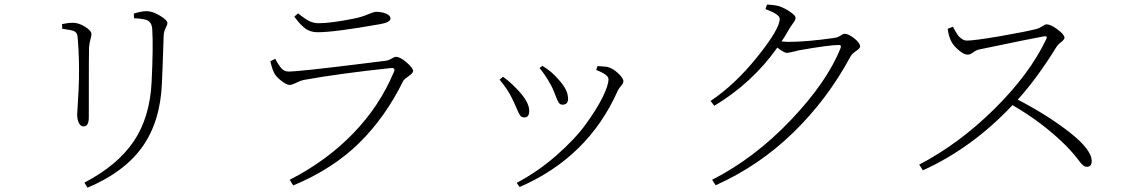

<svg xmlns="http://www.w3.org/2000/svg" viewBox="-20 -784 5011 854"><path d="M700.2 -414.1Q693.4 -243.2 612.8 -130.4Q532.2 -17.6 369.1 50.8L355.5 28.3Q502.9 -48.8 574.7 -155.3Q646.5 -261.7 654.3 -418Q662.1 -577.1 657.2 -654.3Q655.3 -683.6 635.7 -693.4Q623 -700.2 576.2 -703.1L575.2 -723.6Q609.4 -734.4 631.8 -734.4Q658.2 -734.4 691.4 -714.4Q724.6 -694.3 724.6 -681.6Q724.6 -673.8 716.8 -659.2Q709 -644.5 708 -626Q703.1 -472.7 700.2 -414.1ZM306.6 -646.5Q296.9 -650.4 256.8 -656.2L255.9 -676.8Q282.2 -682.6 304.7 -682.6Q330.1 -682.6 358.4 -665Q386.7 -647.5 386.7 -631.8Q386.7 -625 382.3 -608.9Q377.9 -592.8 376 -573.2Q375 -562.5 375 -261.7Q375 -221.7 351.6 -221.7Q338.9 -221.7 331.1 -236.8Q323.2 -252 323.2 -274.4Q323.2 -284.2 326.7 -333.5Q330.1 -382.8 331.1 -431.6Q333 -524.4 326.2 -607.4Q325.2 -622.1 323.7 -627.9Q322.3 -633.8 318.4 -638.7Q314.5 -643.6 306.6 -646.5Z M1199.2 -460Q1189.5 -479.5 1182.6 -511.7L1204.1 -522.5Q1219.7 -493.2 1232.4 -479.5Q1245.1 -465.8 1262.7 -465.8Q1288.1 -465.8 1374 -475.1Q1460 -484.4 1576.7 -499Q1693.4 -513.7 1695.3 -513.7Q1709 -515.6 1721.7 -523.4Q1734.4 -531.2 1741.2 -531.2Q1759.8 -531.2 1788.6 -506.3Q1817.4 -481.4 1817.4 -467.8Q1817.4 -459 1797.4 -445.3Q1777.3 -431.6 1773.4 -423.8Q1693.4 -261.7 1577.1 -147.5Q1460.9 -33.2 1284.2 41L1268.6 15.6Q1429.7 -66.4 1548.8 -188.5Q1668 -310.5 1732.4 -464.8Q1736.3 -473.6 1732.9 -478Q1729.5 -482.4 1719.7 -481.4Q1489.3 -457 1333 -428.7Q1317.4 -425.8 1297.9 -416Q1278.3 -406.2 1267.6 -406.2Q1254.9 -406.2 1231 -424.8Q1207 -443.4 1199.2 -460ZM1716.8 -702.1Q1716.8 -684.6 1671.9 -676.8Q1468.8 -640.6 1392.6 -640.6Q1360.4 -640.6 1337.9 -657.2Q1315.4 -673.8 1289.1 -710L1305.7 -724.6Q1335.9 -700.2 1355.5 -690.4Q1375 -680.7 1397.5 -680.7Q1451.2 -680.7 1553.7 -701.2Q1587.9 -708 1615.2 -719.7Q1642.6 -731.4 1653.3 -731.4Q1678.7 -731.4 1697.8 -723.1Q1716.8 -714.8 1716.8 -702.1Z M2431.6 -403.3Q2408.2 -447.3 2379.9 -481.4L2392.6 -491.2Q2434.6 -465.8 2463.9 -430.7Q2506.8 -384.8 2506.8 -344.7Q2506.8 -318.4 2481.4 -318.4Q2470.7 -318.4 2464.4 -328.6Q2458 -338.9 2449.2 -363.3Q2440.4 -387.7 2431.6 -403.3ZM2727.5 -379.9Q2595.7 -84 2291 47.9L2278.3 29.3Q2374 -21.5 2456.1 -93.8Q2538.1 -166 2585.9 -231.9Q2633.8 -297.9 2660.2 -351.1Q2686.5 -404.3 2686.5 -431.6Q2686.5 -452.1 2631.8 -472.7L2637.7 -490.2Q2678.7 -487.3 2681.6 -486.3Q2705.1 -480.5 2729 -458.5Q2752.9 -436.5 2752.9 -421.9Q2752.9 -414.1 2742.7 -402.3Q2732.4 -390.6 2727.5 -379.9ZM2255.9 -349.6Q2238.3 -386.7 2202.1 -429.7L2216.8 -442.4Q2243.2 -425.8 2283.2 -383.8Q2334 -330.1 2334 -291Q2334 -261.7 2312.5 -261.7Q2299.8 -261.7 2293.5 -270.5Q2287.1 -279.3 2276.4 -305.2Q2265.6 -331.1 2255.9 -349.6Z M3384.8 -743.2 3391.6 -763.7Q3429.7 -761.7 3447.3 -755.9Q3471.7 -747.1 3495.1 -731Q3518.6 -714.8 3518.6 -705.1Q3518.6 -698.2 3514.6 -691.4Q3510.7 -684.6 3502.4 -673.3Q3494.1 -662.1 3489.3 -653.3Q3471.7 -622.1 3456.1 -599.6Q3477.5 -597.7 3483.4 -597.7Q3567.4 -597.7 3690.4 -615.2Q3706.1 -617.2 3718.3 -625.5Q3730.5 -633.8 3736.3 -633.8Q3753.9 -633.8 3779.8 -613.3Q3805.7 -592.8 3805.7 -577.1Q3805.7 -569.3 3787.6 -557.1Q3769.5 -544.9 3762.7 -532.2Q3660.2 -341.8 3507.8 -193.8Q3355.5 -45.9 3163.1 40L3147.5 15.6Q3335.9 -80.1 3497.6 -250Q3659.2 -419.9 3718.8 -570.3Q3723.6 -584 3711.9 -584Q3668.9 -584 3535.2 -560.5Q3526.4 -558.6 3506.8 -553.7Q3487.3 -548.8 3480.5 -548.8Q3466.8 -548.8 3437.5 -572.3Q3326.2 -415 3157.2 -313.5L3140.6 -335Q3249 -407.2 3348.6 -531.2Q3448.2 -655.3 3448.2 -700.2Q3448.2 -720.7 3384.8 -743.2Z M4195.3 -656.2 4218.8 -665Q4218.8 -664.1 4228.5 -647Q4238.3 -629.9 4242.7 -624.5Q4247.1 -619.1 4257.8 -611.3Q4268.6 -603.5 4280.3 -603.5Q4314.5 -603.5 4430.7 -623.5Q4546.9 -643.6 4593.8 -656.2Q4602.5 -658.2 4615.7 -667Q4628.9 -675.8 4634.8 -675.8Q4653.3 -675.8 4684.1 -652.8Q4714.8 -629.9 4714.8 -616.2Q4714.8 -608.4 4699.2 -596.2Q4683.6 -584 4677.7 -573.2Q4592.8 -435.5 4506.8 -340.8Q4640.6 -271.5 4738.3 -194.8Q4835.9 -118.2 4835.9 -67.4Q4835.9 -42 4813.5 -42Q4805.7 -42 4797.4 -48.8Q4789.1 -55.7 4781.7 -65.9Q4774.4 -76.2 4757.3 -96.7Q4740.2 -117.2 4720.7 -136.7Q4617.2 -239.3 4483.4 -316.4Q4304.7 -126 4085 -26.4L4068.4 -51.8Q4245.1 -143.6 4402.8 -299.3Q4560.5 -455.1 4633.8 -610.4Q4637.7 -618.2 4634.3 -621.1Q4630.9 -624 4622.1 -622.1Q4576.2 -614.3 4337.9 -564.5Q4322.3 -561.5 4309.1 -551.3Q4295.9 -541 4284.2 -541Q4267.6 -541 4244.6 -560.5Q4221.7 -580.1 4211.9 -598.6Q4199.2 -622.1 4195.3 -656.2Z"/></svg>

Font: GenYoMin TW TTF ExtraLight
Style: Regular
Weight: 250
Version: Version 1.300